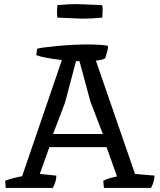

<svg xmlns="http://www.w3.org/2000/svg" viewBox="-20 -917 779 937"><path d="M506 -694Q507 -690 507 -684.5Q507 -679 501.5 -659Q496 -639 493 -633Q485 -625 448 -621L639 -68L734 -60Q734 -32 717 0H487L484 -35Q507 -47 551 -56L500 -199H221L174 -68L255 -60Q255 -32 238 0H8L5 -35Q44 -49 88 -57L282 -624Q193 -634 157 -648L161 -679Q179 -685 259 -692.5Q339 -700 404.5 -700Q470 -700 506 -694ZM421 -422 368 -618Q362 -619 351 -619L297 -415L239 -263H482ZM479 -892Q481 -876 481 -866L479 -831Q427 -826 381 -826L260 -831Q258 -845 258 -857L260 -892Q312 -897 358 -897Z"/></svg>

Font: Inika
Style: Regular
Weight: 400
Designer: Constanza Artigas Preller
Foundry: Constanza Artigas Preller
Version: Version 1.001